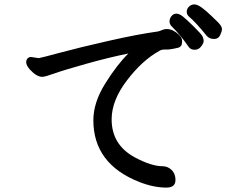

<svg xmlns="http://www.w3.org/2000/svg" viewBox="-20 -829 1040 872"><path d="M920 -665Q867 -730 840 -752Q828 -762 828 -775.5Q828 -789 838.5 -799Q849 -809 862.5 -809Q876 -809 895 -795.5Q914 -782 939.5 -757.5Q965 -733 970.5 -727.5Q976 -722 982 -713.5Q988 -705 988 -696Q988 -687 980 -669.5Q972 -652 952 -652Q932 -652 920 -665ZM759 -710Q750 -719 750 -732Q750 -745 759 -756Q768 -767 781 -767Q794 -767 810 -754.5Q826 -742 861 -707.5Q896 -673 900.5 -662.5Q905 -652 905 -642.5Q905 -633 893.5 -618Q882 -603 864 -603Q846 -603 837 -616Q799 -671 759 -710ZM122 -570 156 -565Q169 -567 254 -590Q339 -613 473.5 -643.5Q608 -674 697 -686Q706 -688 716 -692.5Q726 -697 735 -697H739Q765 -697 793 -671Q807 -657 807 -644V-639Q807 -616 788 -612Q751 -603 732.5 -604Q714 -605 704 -598Q627 -556 557 -464.5Q487 -373 487 -287Q487 -172 591 -115Q667 -74 719 -74Q741 -74 758.5 -58Q776 -42 777 -14V-12Q777 23 736 23Q678 23 614 -2Q404 -84 404 -283Q404 -363 457.5 -449Q511 -535 563 -586Q474 -568 372.5 -539.5Q271 -511 227.5 -495.5Q184 -480 172 -480Q146 -480 115 -514Q99 -533 99 -545.5Q99 -558 105.5 -564Q112 -570 117 -570Z"/></svg>

Font: LXGW ZhenKai
Style: Regular
Weight: 400
Designer: LXGW / Fontworks Inc.
Foundry: LXGW / Fontworks Inc.
Version: Version 0.800;June 8, 2025